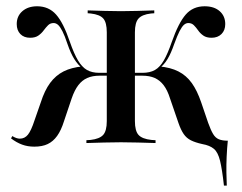

<svg xmlns="http://www.w3.org/2000/svg" viewBox="-20 -447 755 600"><path d="M87.1 11.3Q66.1 11.3 48.8 4.8Q31.5 -1.6 14.5 -14.5L18.5 -21.8Q31.5 -13.7 41.9 -13.7Q57.3 -13.7 67.3 -26.2Q77.4 -38.7 87.9 -71L107.3 -126.6Q119.4 -164.5 136.7 -187.9Q154 -211.3 178.6 -223.8Q203.2 -236.3 238.7 -239.5L237.9 -233.1Q223.4 -244.4 212.1 -262.5Q200.8 -280.6 191.1 -308.9Q182.3 -335.5 175 -349.6Q167.7 -363.7 161.3 -369.4Q154.8 -375 147.6 -375Q137.1 -375 130.2 -368.1Q123.4 -361.3 116.5 -352Q109.7 -342.7 100 -335.9Q90.3 -329 74.2 -329Q54.8 -329 43.5 -340.7Q32.3 -352.4 32.3 -371.8Q32.3 -396.8 50 -412.1Q67.7 -427.4 96 -427.4Q132.3 -427.4 155.2 -401.6Q178.2 -375.8 198.4 -316.1Q211.3 -279 223.8 -258.1Q236.3 -237.1 252 -228.2Q267.7 -219.4 290.3 -219.4H329.8V-210.5H291.9Q268.5 -210.5 252.4 -203.2Q236.3 -196 224.6 -180.6Q212.9 -165.3 204 -139.5L179.8 -67.7Q171 -39.5 158.5 -22.2Q146 -4.8 129 3.2Q112.1 11.3 87.1 11.3ZM679.8 133.1Q674.2 82.3 667.7 55.6Q661.3 29 648.4 18.1Q635.5 7.3 612.1 3.2Q590.3 -1.6 576.6 -8.5Q562.9 -15.3 554 -28.2Q545.2 -41.1 537.9 -62.1L511.3 -139.5Q503.2 -165.3 491.5 -180.6Q479.8 -196 463.7 -203.2Q447.6 -210.5 424.2 -210.5H385.5V-219.4H425Q448.4 -219.4 464.1 -228.2Q479.8 -237.1 491.9 -258.1Q504 -279 516.9 -316.1Q537.9 -375.8 560.5 -401.6Q583.1 -427.4 619.4 -427.4Q649.2 -427.4 666.5 -412.1Q683.9 -396.8 683.9 -371.8Q683.9 -352.4 672.2 -340.7Q660.5 -329 641.1 -329Q625 -329 615.3 -335.9Q605.6 -342.7 599.2 -352Q592.7 -361.3 585.9 -368.1Q579 -375 568.5 -375Q561.3 -375 554.8 -369.4Q548.4 -363.7 541.1 -349.6Q533.9 -335.5 524.2 -308.9Q514.5 -280.6 503.6 -262.5Q492.7 -244.4 477.4 -233.1V-239.5Q512.9 -236.3 537.5 -223.8Q562.1 -211.3 579 -187.9Q596 -164.5 608.9 -126.6L630.6 -62.9Q638.7 -40.3 646 -28.2Q653.2 -16.1 664.1 -11.7Q675 -7.3 691.9 -7.3Q689.5 16.1 688.3 42.3Q687.1 68.5 687.5 91.9Q687.9 115.3 688.7 133.1ZM313.7 -207.3V-346Q313.7 -376.6 302.8 -389.1Q291.9 -401.6 263.7 -404.8L254 -405.6V-414.5Q283.1 -413.7 307.3 -412.9Q331.5 -412.1 358.1 -412.1Q384.7 -412.1 408.9 -412.9Q433.1 -413.7 462.1 -414.5V-405.6L451.6 -404.8Q424.2 -401.6 412.9 -389.1Q401.6 -376.6 401.6 -346V-207.3ZM358.1 -2.4Q329.8 -2.4 304.8 -1.6Q279.8 -0.8 250 0V-8.9L262.9 -9.7Q291.1 -12.9 302.4 -25.4Q313.7 -37.9 313.7 -68.5V-207.3H401.6V-68.5Q401.6 -37.9 412.9 -25.4Q424.2 -12.9 453.2 -9.7L466.1 -8.9V0Q436.3 -0.8 410.9 -1.6Q385.5 -2.4 358.1 -2.4Z"/></svg>

Font: Playfair 144pt SemiCondensed Medium
Style: Regular
Weight: 500
Width: 4
Designer: Claus Eggers Sørensen
Foundry: Claus Eggers Sørensen
Version: Version 2.203